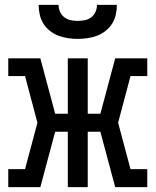

<svg xmlns="http://www.w3.org/2000/svg" viewBox="-20 -770 640 790"><path d="M14 0V-74H83L134 -265L83 -457H14V-530H146L207 -302H259V-530H341V-302H393L454 -530H586V-457H517L466 -265L517 -74H586V0H454L393 -228H341V0H259V-228H207L146 0ZM300 -610Q280 -610 259.5 -613Q239 -616 220.5 -623Q202 -630 185.5 -643Q169 -656 158.5 -673Q148 -690 143.5 -710Q139 -730 139 -750H221Q221 -735 227 -721.5Q233 -708 244.5 -699Q256 -690 270.5 -687Q285 -684 300 -684Q315 -684 329.5 -687Q344 -690 355.5 -699Q367 -708 373 -721.5Q379 -735 379 -750H461Q461 -730 456.5 -710Q452 -690 441.5 -673Q431 -656 414.5 -643Q398 -630 379.5 -623Q361 -616 340.5 -613Q320 -610 300 -610Z"/></svg>

Font: Iosevka Curly Slab Extended
Style: Regular
Weight: 400
Width: 7
Monospace: yes
Designer: Belleve Invis
Foundry: Belleve Invis
Version: Version 11.1.0; ttfautohint (v1.8.3)